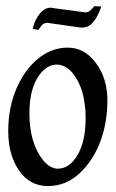

<svg xmlns="http://www.w3.org/2000/svg" viewBox="-20 -593 379 625"><path d="M309.6 -571.8Q298.3 -537.6 282.7 -520.3Q267.1 -502.9 247.1 -503.4H241.7L134.8 -518.6H133.3Q119.1 -518.6 108.9 -501L105 -495.6L86.4 -499Q86.9 -500.5 88.4 -505.4Q89.8 -510.3 90.8 -514.2Q93.8 -524.9 103 -539.6Q121.6 -568.4 145 -567.9H148.4Q149.4 -566.9 151.9 -566.9L257.8 -552.7H259.3Q272 -552.7 286.6 -572.8ZM115.2 -357.9Q75.7 -313 75.7 -224.6Q75.7 -126.5 120.6 -71.3Q143.6 -43.5 169.4 -43.9Q196.8 -44.9 217.8 -67.9Q258.8 -115.2 258.8 -207Q258.8 -304.2 215.3 -356.4Q193.4 -381.8 165.5 -382.8Q138.7 -383.3 115.2 -357.9ZM41.5 -38.6Q6.8 -89.4 6.8 -166Q6.8 -241.2 32.7 -302.7Q58.6 -364.3 102.5 -400.9Q147 -438 200.7 -438Q254.9 -438 292 -388.2Q329.6 -337.9 329.6 -266.6Q329.6 -194.8 307.1 -133.8Q284.7 -72.3 240 -29.8Q195.3 12.7 135.7 12.7Q76.7 12.7 41.5 -38.6Z"/></svg>

Font: Neuton Cursive
Style: Regular
Weight: 500
Designer: Brian M Zick
Version: Version 1.43